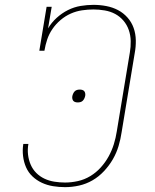

<svg xmlns="http://www.w3.org/2000/svg" viewBox="-20 -763 640 791"><path d="M248 8Q223 8 198.5 4Q174 0 152.5 -10Q131 -20 114 -36Q97 -52 87.5 -73.5Q78 -95 75 -120Q72 -145 76 -170Q76 -170 76 -170Q76 -170 76 -170H97Q97 -170 97 -170Q97 -170 97 -170Q93 -148 95.5 -126Q98 -104 106.5 -84.5Q115 -65 129.5 -50.5Q144 -36 163 -27Q182 -18 204 -14.5Q226 -11 248 -11Q274 -11 301 -17Q328 -23 352 -37.5Q376 -52 395 -73Q414 -94 427.5 -118.5Q441 -143 449 -169Q457 -195 461 -221L515 -547Q519 -570 518.5 -594Q518 -618 510.5 -639.5Q503 -661 488.5 -678Q474 -695 454.5 -705.5Q435 -716 411.5 -720Q388 -724 365 -724Q342 -724 318 -720.5Q294 -717 271.5 -707Q249 -697 229.5 -680.5Q210 -664 196 -643.5Q182 -623 174.5 -600.5Q167 -578 163 -554H142L172 -735H193L178 -646Q192 -670 213.5 -689.5Q235 -709 260 -721.5Q285 -734 312 -738.5Q339 -743 365 -743Q392 -743 418 -738Q444 -733 466 -721.5Q488 -710 505 -691Q522 -672 530.5 -648Q539 -624 539.5 -597Q540 -570 535 -544L481 -218Q477 -190 468.5 -161.5Q460 -133 445 -107Q430 -81 408.5 -58Q387 -35 361 -20Q335 -5 306 1.5Q277 8 248 8ZM300 -341Q295 -341 290 -342.5Q285 -344 282 -347.5Q279 -351 278 -356.5Q277 -362 278 -367Q279 -372 281.5 -377.5Q284 -383 288 -387Q292 -391 297.5 -392.5Q303 -394 309 -394Q309 -394 309 -394Q309 -394 309 -394Q314 -394 319 -392.5Q324 -391 327 -387.5Q330 -384 331 -378.5Q332 -373 331 -368Q330 -363 327.5 -357.5Q325 -352 321 -348Q317 -344 311.5 -342.5Q306 -341 300 -341Q300 -341 300 -341Q300 -341 300 -341Z"/></svg>

Font: Iosevka Etoile Thin Oblique
Style: Regular
Weight: 100
Italic angle: -9°
Designer: Belleve Invis
Foundry: Belleve Invis
Version: Version 15.5.2; ttfautohint (v1.8.4)